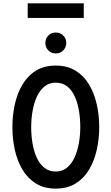

<svg xmlns="http://www.w3.org/2000/svg" viewBox="-20 -1098 656 1130"><path d="M308 12Q239.5 12 191 -18.2Q142.5 -48.5 112 -100Q81.5 -151.5 67.2 -216.2Q53 -281 53 -350Q53 -419 67.2 -483.8Q81.5 -548.5 112 -600Q142.5 -651.5 191 -681.8Q239.5 -712 308 -712Q376.5 -712 425.2 -681.8Q474 -651.5 504.5 -600Q535 -548.5 549.5 -483.8Q564 -419 564 -350Q564 -281 549.5 -216.2Q535 -151.5 504.5 -100Q474 -48.5 425.2 -18.2Q376.5 12 308 12ZM308 -88.5Q346.5 -88.5 374 -111Q401.5 -133.5 418.8 -171Q436 -208.5 444.2 -255.2Q452.5 -302 452.5 -350Q452.5 -402 444.2 -448.8Q436 -495.5 419 -532.2Q402 -569 374.5 -590.2Q347 -611.5 308 -611.5Q269.5 -611.5 242 -589.2Q214.5 -567 197.2 -529.5Q180 -492 171.8 -445.2Q163.5 -398.5 163.5 -350Q163.5 -298.5 171.8 -251.8Q180 -205 197.2 -168Q214.5 -131 242 -109.8Q269.5 -88.5 308 -88.5ZM308 -783.5Q282 -783.5 264.5 -801.2Q247 -819 247 -845Q247 -871.5 264.5 -889Q282 -906.5 308 -906.5Q334.5 -906.5 352.2 -889Q370 -871.5 370 -845Q370 -819 352.2 -801.2Q334.5 -783.5 308 -783.5ZM143 -992.5V-1078.5H473V-992.5Z"/></svg>

Font: Overpass Mono SemiBold
Style: Regular
Weight: 600
Monospace: yes
Designer: Delve Withrington, Dave Bailey
Foundry: Delve Fonts LLC
Version: Version 4.000